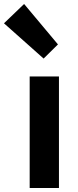

<svg xmlns="http://www.w3.org/2000/svg" viewBox="-70 -944 394 964"><path d="M79 0H226V-560H79ZM149 -650 221 -721 51 -924 -50 -827Z"/></svg>

Font: Noto Sans Mono CJK TC
Style: Bold
Weight: 700
Designer: Ryoko NISHIZUKA 西塚涼子 (kana, bopomofo & ideographs); Paul D. Hunt (Latin, Greek & Cyrillic); Sandoll Communications 산돌커뮤니
Foundry: Adobe
Version: Version 2.004;hotconv 1.0.118;makeotfexe 2.5.65603